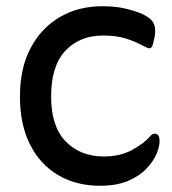

<svg xmlns="http://www.w3.org/2000/svg" viewBox="-20 -586 551 616"><path d="M301 10Q224 10 166 -24.5Q108 -59 76 -123Q44 -187 44 -276Q44 -367 78 -431.5Q112 -496 171.5 -531Q231 -566 308 -566Q349 -566 380 -559Q411 -552 437 -541Q466 -527 473.5 -510Q481 -493 476 -467L470 -442Q466 -431 460 -431Q455 -431 445 -436Q414 -453 383.5 -462.5Q353 -472 310 -472Q236 -472 190 -423.5Q144 -375 144 -276Q144 -180 191 -132Q238 -84 313 -84Q366 -84 404 -105Q442 -126 461 -148Q466 -154 469.5 -155.5Q473 -157 477 -157Q492 -157 492 -133Q492 -116 482 -92Q472 -68 449.5 -44.5Q427 -21 390.5 -5.5Q354 10 301 10Z"/></svg>

Font: Zain
Style: Bold
Weight: 700
Designer: Zain,Boutros
Foundry: Mobile Telecommunications Company (Zain), 2024
Version: Version 1.50; ttfautohint (v1.8.4)